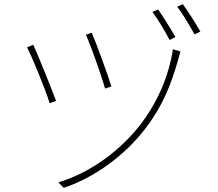

<svg xmlns="http://www.w3.org/2000/svg" viewBox="-20 -860 1040 917"><path d="M418 -704 390 -694C411 -651 468 -488 482 -437L512 -447C498 -495 438 -659 418 -704ZM842 -614 806 -625C786 -495 731 -369 649 -263C550 -136 408 -34 259 11L284 37C425 -9 574 -114 675 -247C758 -355 799 -461 832 -579C834 -588 839 -606 842 -614ZM139 -646 109 -634C128 -600 200 -427 217 -367L248 -378C224 -442 161 -598 139 -646ZM735 -815 708 -803C732 -771 770 -709 790 -669L818 -683C796 -722 757 -784 735 -815ZM853 -840 826 -828C852 -796 886 -737 909 -696L937 -709C914 -750 876 -809 853 -840Z"/></svg>

Font: Noto Sans CJK HK Thin
Style: Regular
Weight: 100
Designer: Ryoko NISHIZUKA 西塚涼子 (kana, bopomofo & ideographs); Paul D. Hunt (Latin, Greek & Cyrillic); Sandoll Communications 산돌커뮤니
Foundry: Adobe
Version: Version 2.004;hotconv 1.0.118;makeotfexe 2.5.65603